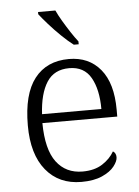

<svg xmlns="http://www.w3.org/2000/svg" viewBox="-55 -809 623 861"><g transform="rotate(-5 257.0 -378.0)"><path d="M277 10Q176 10 117.5 -61.5Q59 -133 59 -263Q59 -404 113.5 -474Q168 -544 268 -544Q358 -544 410 -481Q462 -418 462 -299V-268H125Q126 -149 168.5 -92.5Q211 -36 286 -36Q340 -36 375.5 -59Q411 -82 429 -114Q435 -111 439 -104Q443 -97 443 -87Q443 -69 425 -46Q407 -23 370 -6.5Q333 10 277 10ZM394 -308Q394 -396 363.5 -449.5Q333 -503 266 -503Q198 -503 165 -451.5Q132 -400 127 -308ZM296 -606Q272 -624 242.5 -652.5Q213 -681 187.5 -710Q162 -739 149 -756V-766H227Q237 -744 253 -717Q269 -690 286 -664Q303 -638 318 -619V-606Z"/></g></svg>

Font: Noto Serif Sinhala Light
Style: Regular
Weight: 300
Designer: Jelle Bosma - Monotype Design Team
Foundry: Monotype Imaging Inc.
Version: Version 2.007; ttfautohint (v1.8.4.7-5d5b)